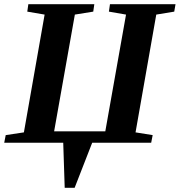

<svg xmlns="http://www.w3.org/2000/svg" viewBox="-28 -675 850 908"><path d="M408 0 325 213H278L271 0H-8L-1 -36L85 -49L183 -606L101 -620L106 -655H418L413 -620L326 -606L228 -54H470L568 -606L487 -620L492 -655H802L796 -620L711 -606L613 -49L694 -36L687 0Z"/></svg>

Font: Libra Serif Modern
Style: Bold Italic
Weight: 700
Italic angle: -12°
Designer: Stefan Peev, Context Ltd
Foundry: Stefan Peev, Context Ltd
Version: Version 1.000